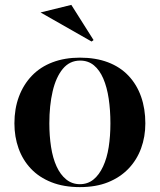

<svg xmlns="http://www.w3.org/2000/svg" viewBox="-20 -751 655 786"><path d="M307 -515Q372 -515 422 -496Q472 -477 506 -441Q540 -405 557.5 -355.5Q575 -306 575 -246Q575 -191 557.5 -143.5Q540 -96 506 -60.5Q472 -25 422.5 -5Q373 15 307 15Q241 15 190.5 -5Q140 -25 106.5 -60.5Q73 -96 56 -143.5Q39 -191 39 -246Q39 -306 57.5 -355.5Q76 -405 110.5 -441Q145 -477 195 -496Q245 -515 307 -515ZM308 -503Q265 -503 237 -469Q209 -435 195.5 -377Q182 -319 182 -246Q182 -195 189 -149.5Q196 -104 211.5 -70Q227 -36 251 -16.5Q275 3 307 3Q339 3 362.5 -16Q386 -35 402 -69.5Q418 -104 425 -149Q432 -194 432 -246Q432 -300 425 -347Q418 -394 403 -429Q388 -464 364.5 -483.5Q341 -503 308 -503ZM355 -581 146 -700 272 -731 363 -587Z"/></svg>

Font: Kalnia Medium
Style: Regular
Weight: 500
Designer: Frida Medrano
Foundry: Frida Medrano
Version: Version 1.105